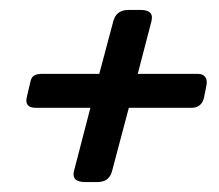

<svg xmlns="http://www.w3.org/2000/svg" viewBox="-20 -509 444 390"><path d="M368.7 -290H241.7L207.5 -161.1Q201.7 -139.2 177.7 -139.2H152.8Q124.5 -139.2 130.4 -162.1L163.6 -290H52.7Q28.8 -290 34.7 -313L41.5 -341.8Q43.5 -352.1 49.1 -355.5Q54.7 -358.9 64.5 -358.9H181.6L210.4 -466.8Q216.8 -488.8 240.7 -488.8H265.6Q293.5 -488.8 287.6 -465.8L259.8 -358.9H382.8Q391.6 -358.9 396.5 -353Q401.4 -347.2 399.4 -335.9L394.5 -311Q389.6 -290 368.7 -290Z"/></svg>

Font: Allan
Style: Regular
Weight: 400
Designer: Anton Koovit
Foundry: Anton Koovit
Version: Version 1.002